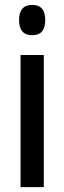

<svg xmlns="http://www.w3.org/2000/svg" viewBox="-20 -765 263 785"><path d="M112 -745Q165 -745 165 -683Q165 -621 112 -621Q58 -621 58 -683Q58 -745 112 -745ZM159 -540V0H64V-540Z"/></svg>

Font: Noto Sans Telugu ExtraCondensed Medium
Style: Regular
Weight: 500
Width: 2
Designer: Jelle Bosma - Monotype Design Team
Foundry: Monotype Imaging Inc.
Version: Version 2.005; ttfautohint (v1.8.4.7-5d5b)